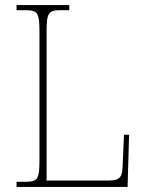

<svg xmlns="http://www.w3.org/2000/svg" viewBox="-20 -734 574 754"><path d="M45 0H481L487 -205H467L462 -94C461 -39 455 -25 403 -25H163V-606C163 -683 169 -694 219 -694H252V-714H45V-694H79C129 -694 135 -683 135 -606V-108C135 -31 129 -20 79 -20H45Z"/></svg>

Font: Noto Serif Myanmar SemiCondensed Thin
Style: Regular
Weight: 100
Width: 4
Designer: Ben Mitchell and the Monotype Design Team
Foundry: Monotype Imaging Inc.
Version: Version 2.106